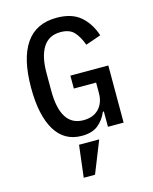

<svg xmlns="http://www.w3.org/2000/svg" viewBox="-139 -801 917 1149"><g transform="rotate(-15 320.0 -226.5)"><path d="M453 -95H447Q427 -47 390 -17.5Q353 12 289 12Q181 12 125 -80.5Q69 -173 69 -344Q69 -524 132.5 -617Q196 -710 324 -710Q418 -710 471.5 -664Q525 -618 550 -541L455 -508Q435 -563 407 -592Q379 -621 325 -621Q252 -621 216.5 -565Q181 -509 181 -407V-297Q181 -76 323 -76Q384 -76 418.5 -112.5Q453 -149 453 -209V-274H315V-354H550V0H453ZM258 59H383L304 257H234Z"/></g></svg>

Font: Writer Medium
Style: Regular
Weight: 500
Monospace: yes
Designer: Mike Abbink, Paul van der Laan, Pieter van Rosmalen
Foundry: Bold Monday
Version: Version 2.001 2020